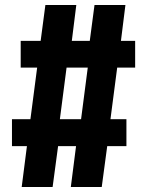

<svg xmlns="http://www.w3.org/2000/svg" viewBox="-20 -750 590 770"><path d="M67 0 88 -164H28V-272H102L129 -479H63V-586H143L162 -730H286L268 -586H340L359 -730H483L465 -586H522V-479H450L423 -272H487V-164H410L388 0H264L285 -164H213L191 0ZM213 -217 171 -272H354L298 -217L339 -533L381 -479H198L254 -533Z"/></svg>

Font: M PLUS Code Latin SemiExpanded SemiBold
Style: Regular
Weight: 600
Width: 6
Designer: Coji Morishita
Foundry: UNDERFOREST DESIGN
Version: Version 1.002; ttfautohint (v1.8.3)